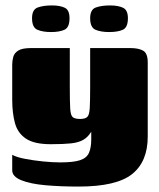

<svg xmlns="http://www.w3.org/2000/svg" viewBox="-20 -576 585 707"><path d="M269 111Q202 111 146.5 106Q91 101 58 87.5Q25 74 25 51V-6Q41 3 72.5 9Q104 15 139 18.5Q174 22 202 22Q250 22 274.5 14Q299 6 307.5 -13Q316 -32 316 -63V-91Q304 -71 286.5 -61Q269 -51 241 -48Q213 -45 167 -45Q106 -45 75.5 -65.5Q45 -86 35 -123Q25 -160 25 -209V-338Q25 -353 29 -367Q33 -381 47.5 -390Q62 -399 94 -399H237Q237 -373 237 -357Q237 -341 237 -329Q237 -317 237 -301Q237 -285 237 -259Q237 -202 238.5 -176.5Q240 -151 248 -144.5Q256 -138 275 -138Q294 -138 301.5 -145.5Q309 -153 310.5 -178Q312 -203 312 -257V-399H460Q490 -399 507 -389.5Q524 -380 524 -346V-73Q524 19 466.5 65Q409 111 269 111ZM382 -458Q351 -458 331.5 -466.5Q312 -475 312 -509Q312 -541 333 -548.5Q354 -556 385 -556Q415 -556 433 -547.5Q451 -539 451 -509Q451 -475 432.5 -466.5Q414 -458 382 -458ZM168 -458Q137 -458 117.5 -466.5Q98 -475 98 -509Q98 -541 119 -548.5Q140 -556 171 -556Q201 -556 218.5 -547.5Q236 -539 236 -509Q236 -475 217.5 -466.5Q199 -458 168 -458Z"/></svg>

Font: Genos Black
Style: Regular
Weight: 900
Designer: Robert E. Leuschke
Foundry: Robert E. Leuschke
Version: Version 1.010